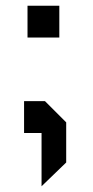

<svg xmlns="http://www.w3.org/2000/svg" viewBox="-20 -464 324 670"><path d="M211 103 125 186V0H64V-111H137L211 -37ZM187 -333H76V-444H187Z"/></svg>

Font: Iceberg
Style: Regular
Weight: 400
Designer: Victor Kharyk
Foundry: Cyreal (www.cyreal.org)
Version: Version 1.002